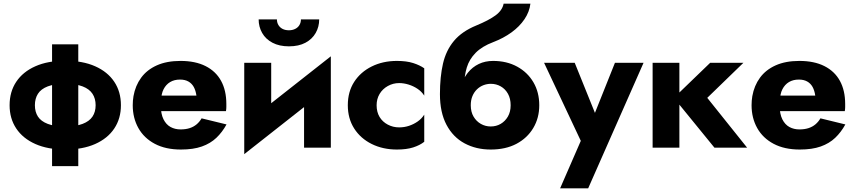

<svg xmlns="http://www.w3.org/2000/svg" viewBox="-20 -800 4634 1040"><path d="M262 -560V100H404V-560ZM32 -230Q32 -158 68 -104Q104 -50 171.5 -20Q239 10 333 10Q428 10 495.5 -20Q563 -50 599 -104Q635 -158 635 -230Q635 -303 599 -357Q563 -411 495.5 -441Q428 -471 333 -471Q239 -471 171.5 -441Q104 -411 68 -357Q32 -303 32 -230ZM169 -230Q169 -266 185.5 -292Q202 -318 238.5 -332Q275 -346 333 -346Q391 -346 427.5 -332Q464 -318 481 -292Q498 -266 498 -230Q498 -194 481 -168.5Q464 -143 427.5 -129Q391 -115 333 -115Q275 -115 238.5 -129Q202 -143 185.5 -168.5Q169 -194 169 -230Z M784 -198H1204Q1206 -210 1206 -220.5Q1206 -231 1206 -237Q1206 -310 1177.5 -362Q1149 -414 1093.5 -442Q1038 -470 958 -470Q883 -470 829.5 -446Q776 -422 744.5 -379Q713 -336 703 -279Q701 -267 700 -255Q699 -243 699 -230Q699 -161 729.5 -106.5Q760 -52 818.5 -21Q877 10 960 10Q1027 10 1073.5 -6.5Q1120 -23 1152 -53.5Q1184 -84 1207 -126L1072 -159Q1061 -140 1045 -126.5Q1029 -113 1007.5 -106Q986 -99 958 -99Q928 -99 904 -112Q880 -125 865.5 -154Q851 -183 851 -230L853 -254Q853 -291 866 -316.5Q879 -342 901.5 -355.5Q924 -369 955 -369Q982 -369 1000.5 -358.5Q1019 -348 1029.5 -329Q1040 -310 1044 -282H784Z M1767 -330 1772 -495 1308 -130 1303 35ZM1449 -460H1303V35L1449 -106ZM1772 -495 1627 -354V0H1772ZM1381 -695Q1381 -655 1400 -621.5Q1419 -588 1456 -568.5Q1493 -549 1545 -549Q1598 -549 1634.5 -568.5Q1671 -588 1690 -621.5Q1709 -655 1709 -695H1610Q1610 -678 1602 -664.5Q1594 -651 1579 -643.5Q1564 -636 1545 -636Q1525 -636 1510.5 -643.5Q1496 -651 1488 -664.5Q1480 -678 1480 -695Z M2020 -230Q2020 -264 2036 -291Q2052 -318 2080.5 -334Q2109 -350 2142 -350Q2167 -350 2193 -342Q2219 -334 2241.5 -319Q2264 -304 2278 -282V-430Q2254 -447 2218 -458.5Q2182 -470 2130 -470Q2054 -470 1993.5 -440Q1933 -410 1898.5 -356.5Q1864 -303 1864 -230Q1864 -158 1898.5 -104Q1933 -50 1993.5 -20Q2054 10 2130 10Q2182 10 2218 -1.5Q2254 -13 2278 -32V-179Q2264 -157 2242.5 -142Q2221 -127 2195.5 -118.5Q2170 -110 2142 -110Q2109 -110 2080.5 -125Q2052 -140 2036 -166.5Q2020 -193 2020 -230Z M2639 -346Q2668 -346 2692.5 -332Q2717 -318 2731.5 -292Q2746 -266 2746 -230Q2746 -194 2731 -168.5Q2716 -143 2692 -129Q2668 -115 2638 -115Q2609 -115 2584.5 -129Q2560 -143 2545 -168.5Q2530 -194 2530 -230L2363 -290Q2363 -191 2398.5 -124Q2434 -57 2496.5 -23.5Q2559 10 2638 10Q2719 10 2777.5 -21Q2836 -52 2868.5 -106.5Q2901 -161 2901 -230Q2901 -300 2869.5 -354Q2838 -408 2781.5 -439Q2725 -470 2651 -470ZM2463 -230H2530Q2530 -258 2539 -279.5Q2548 -301 2563.5 -316Q2579 -331 2598.5 -338.5Q2618 -346 2639 -346L2651 -470Q2608 -470 2573.5 -453.5Q2539 -437 2514 -406Q2489 -375 2476 -330.5Q2463 -286 2463 -230ZM2363 -290 2520 -231 2495 -340Q2495 -390 2508.5 -434.5Q2522 -479 2556.5 -514Q2591 -549 2652 -572Q2707 -593 2750.5 -624.5Q2794 -656 2821 -696Q2848 -736 2853 -780H2708Q2701 -744 2664.5 -717Q2628 -690 2560 -662Q2482 -630 2439 -578.5Q2396 -527 2379.5 -455.5Q2363 -384 2363 -290Z M3466 -460H3311L3164 -92L3242 -91L3093 -460H2927L3126 -37L3014 220H3166Z M3515 -460V0H3660V-460ZM3827 -460 3630 -270 3850 0H4027L3811 -270L4007 -460Z M4136 -198H4556Q4558 -210 4558 -220.5Q4558 -231 4558 -237Q4558 -310 4529.5 -362Q4501 -414 4445.5 -442Q4390 -470 4310 -470Q4235 -470 4181.5 -446Q4128 -422 4096.5 -379Q4065 -336 4055 -279Q4053 -267 4052 -255Q4051 -243 4051 -230Q4051 -161 4081.5 -106.5Q4112 -52 4170.5 -21Q4229 10 4312 10Q4379 10 4425.5 -6.5Q4472 -23 4504 -53.5Q4536 -84 4559 -126L4424 -159Q4413 -140 4397 -126.5Q4381 -113 4359.5 -106Q4338 -99 4310 -99Q4280 -99 4256 -112Q4232 -125 4217.5 -154Q4203 -183 4203 -230L4205 -254Q4205 -291 4218 -316.5Q4231 -342 4253.5 -355.5Q4276 -369 4307 -369Q4334 -369 4352.5 -358.5Q4371 -348 4381.5 -329Q4392 -310 4396 -282H4136Z"/></svg>

Font: Glinicke Jost Bold
Style: Bold
Weight: 700
Version: Version 3.710